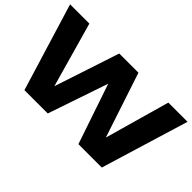

<svg xmlns="http://www.w3.org/2000/svg" viewBox="-94 -1149 1549 1549"><g transform="rotate(45 680.0 -375.0)"><path d="M1009 -88H944L1131 -750H1350L1122 0H855L638 -640H723L505 0H239L10 -750H230L417 -88L353 -89L571 -750H790Z"/></g></svg>

Font: Unbounded
Style: Bold
Weight: 700
Designer: Luke Prowse, Jean-Baptiste Morizot, Fátima Lázaro, Florian Runge
Foundry: NaN
Version: Version 1.700